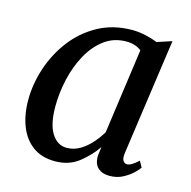

<svg xmlns="http://www.w3.org/2000/svg" viewBox="-89 -647 739 744"><g transform="rotate(15 281.0 -274.5)"><path d="M448 -91Q445 -68 451.5 -59.5Q458 -51 467 -51Q483.5 -51 512 -77.5L525.5 -53Q520.5 -45 505 -30Q489.5 -15 466 -2.5Q442.5 10 412.5 10Q383.5 10 366 -6Q348.5 -22 350 -56L354.5 -90Q329.5 -53 290 -21.5Q250.5 10 194 10Q140.5 10 104.8 -16.2Q69 -42.5 51 -88.5Q33 -134.5 33 -193.5Q33 -256 54 -320.5Q75 -385 116 -439Q157 -493 217 -526Q277 -559 354.5 -559Q378.5 -559 406 -553Q433.5 -547 454.5 -538L514 -557.5ZM403 -491Q378.5 -510 342.5 -510Q292 -510 254.2 -481.5Q216.5 -453 191.2 -406.8Q166 -360.5 153.5 -305.2Q141 -250 141 -196.5Q141 -124.5 164.2 -88.2Q187.5 -52 224 -52Q253.5 -52 278.5 -67.2Q303.5 -82.5 323 -105Q342.5 -127.5 355.5 -149.5Z"/></g></svg>

Font: Merriweather Text Regular
Style: Italic
Weight: 400
Italic angle: -7.8°
Designer: Eben Sorkin
Foundry: Eben Sorkin
Version: Version 2.100; ttfautohint (v1.7.19-72a1) -l 8 -r 50 -G 200 